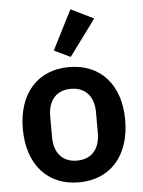

<svg xmlns="http://www.w3.org/2000/svg" viewBox="-56 -850 675 906"><g transform="rotate(-5 281.5 -396.5)"><path d="M420 -752 312 -805 217 -618 294 -581ZM281 12C431 12 524 -94 524 -262C524 -429 431 -534 281 -534C132 -534 39 -429 39 -262C39 -94 132 12 281 12ZM281 -91C215 -91 173 -134 173 -213V-310C173 -388 215 -431 281 -431C348 -431 390 -388 390 -310V-213C390 -134 348 -91 281 -91Z"/></g></svg>

Font: IBM Plex Thai SemiBold
Style: Regular
Weight: 600
Designer: Mike Abbink, Paul van der Laan, Pieter van Rosmalen, Ben Mitchell, Mark Frömberg
Foundry: Bold Monday
Version: Version 1.0